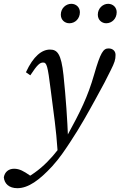

<svg xmlns="http://www.w3.org/2000/svg" viewBox="-103 -747 632 1007"><path d="M-83 183C-80 216 -56 240 -12 240C46 240 104 197 170 126C211 81 238 39 264 0C319 -83 361 -160 398 -227C436 -295 457 -336 478 -379C498 -419 503 -434 503 -459C503 -479 489 -493 466 -493C439 -493 424 -472 391 -357C357 -239 320 -164 245 -27C216 21 183 64 145 102C103 145 55 178 4 203L81 192L52 172C23 152 0 138 -29 138C-57 138 -78 154 -83 183ZM254 -21C250 -120 243 -228 230 -353C218 -466 197 -487 159 -487C117 -487 72 -453 33 -368L56 -352C92 -407 106 -419 123 -419C142 -419 147 -404 163 -275C180 -141 191 -74 199 44L254 -21ZM261 -625C291 -625 316 -649 316 -683C316 -708 297 -727 271 -727C243 -727 216 -704 216 -670C216 -642 237 -625 261 -625ZM454 -625C484 -625 509 -649 509 -683C509 -708 490 -727 464 -727C437 -727 410 -704 410 -670C410 -642 431 -625 454 -625Z"/></svg>

Font: Source Serif Variable
Style: Italic
Weight: 389
Italic angle: -12°
Designer: Frank Grießhammer
Foundry: Adobe Systems Incorporated
Version: Version 3.001;hotconv 1.0.111;makeotfexe 2.5.65597